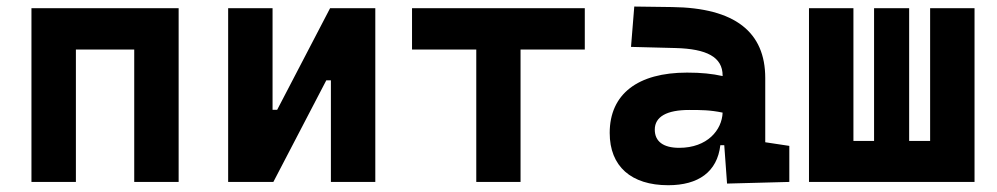

<svg xmlns="http://www.w3.org/2000/svg" viewBox="-20 -542 2970 572"><path d="M379.9 0H512.2V-517.6H73.7V0H206.1V-394.5H379.9Z M659.7 0H794.4L952.1 -302.7H965.8V0H1098.1V-517.6H963.4L805.7 -214.8H792V-517.6H659.7Z M1398.9 0H1530.8V-394.5H1722.2V-517.6H1207.5V-394.5H1398.9Z M2146 4.9 2331.5 0V-107.4L2259.8 -118.2V-309.6C2259.8 -446.3 2169.9 -518.6 1982.4 -521L1869.6 -522.5L1859.9 -402.3L1992.2 -398.9C2085.4 -396.5 2132.8 -372.1 2132.8 -316.9V-315.4C2101.6 -322.3 2069.8 -325.7 2026.9 -325.7C1879.9 -325.7 1796.4 -261.7 1796.4 -146C1796.4 -46.4 1860.4 9.8 1970.7 9.8C2060.5 9.8 2116.7 -29.8 2126 -109.4H2137.7ZM2132.8 -206.5C2130.9 -154.8 2087.4 -101.6 2003.4 -101.6C1956.1 -101.6 1930.7 -120.6 1930.7 -155.8C1930.7 -194.3 1966.3 -214.4 2033.2 -214.4C2067.4 -214.4 2095.2 -214.4 2132.8 -206.5Z M2390.1 0H2883.3V-517.6H2751V-122.1H2688.5V-517.6H2584V-122.1H2522.5V-517.6H2390.1Z"/></svg>

Font: Cascadia Mono NF
Style: Bold
Weight: 700
Monospace: yes
Designer: Aaron Bell
Foundry: Saja Typeworks
Version: Version 2404.023